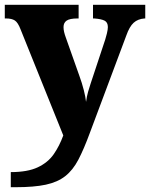

<svg xmlns="http://www.w3.org/2000/svg" viewBox="-22 -556 626 801"><path d="M23 162Q93 162 135.5 142Q178 122 202 87.5Q226 53 242 9L64 -433Q53 -462 40 -470.5Q27 -479 3 -479H-2V-536H306V-479H301Q269 -479 256 -470Q243 -461 243 -443Q243 -433 245.5 -422.5Q248 -412 252 -401L309 -240Q320 -210 327.5 -180.5Q335 -151 337 -131Q340 -154 345.5 -173Q351 -192 356 -207L417 -391Q420 -400 424 -416.5Q428 -433 428 -443Q428 -463 414 -470Q400 -477 371 -479H366V-536H584V-479H581Q553 -477 535.5 -461Q518 -445 505 -408L353 -2Q328 66 305 110Q282 154 250 179Q218 204 169 214.5Q120 225 43 225H23Z"/></svg>

Font: Noto Serif Georgian ExtraBold
Style: Regular
Weight: 800
Designer: Monotype Design Team, Akaki Razmadze
Foundry: Google LLC
Version: Version 2.003; ttfautohint (v1.8.4.7-5d5b)